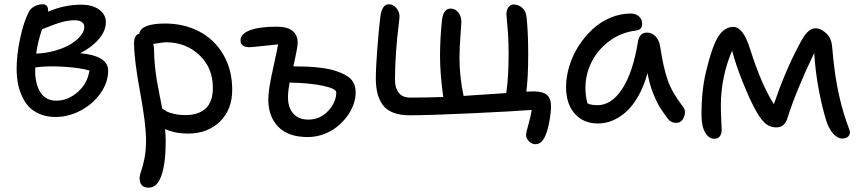

<svg xmlns="http://www.w3.org/2000/svg" viewBox="-20 -575 3994 891"><path d="M237.8 -32.2Q196.3 -32.2 163.8 -46.1Q131.3 -60.1 111.8 -82Q92.3 -104 79.6 -134.3Q66.9 -164.6 62 -193.8Q57.1 -223.1 57.1 -254.9Q57.1 -320.8 73.5 -397.2Q89.8 -473.6 113.8 -520Q123 -537.1 140.9 -546.1Q158.7 -555.2 178.2 -555.2Q203.1 -555.2 203.1 -526.9V-521Q279.3 -553.2 356 -553.2Q409.7 -553.2 440.4 -530.3Q471.2 -507.3 471.2 -472.2Q471.2 -431.2 438.2 -393.1Q405.3 -355 352.1 -328.1Q481.9 -316.4 481.9 -247.1Q481.9 -193.8 447.5 -143.8Q413.1 -93.8 356.2 -63Q299.3 -32.2 237.8 -32.2ZM324.2 -481Q312 -481 298.8 -479Q285.6 -477.1 275.6 -474.9Q265.6 -472.7 250.2 -467.5Q234.9 -462.4 227.1 -459.5Q219.2 -456.5 200.7 -449.2Q182.1 -441.9 174.8 -439Q154.3 -377 147.9 -326.2Q195.8 -328.1 238.8 -340.8Q281.7 -353.5 310.1 -371.3Q338.4 -389.2 354.7 -409.7Q371.1 -430.2 371.1 -449.2Q371.1 -481 324.2 -481ZM143.1 -248Q143.1 -185.1 167.5 -146.5Q191.9 -107.9 241.2 -107.9Q295.4 -107.9 341.1 -148.2Q386.7 -188.5 395 -248Q344.2 -261.7 271 -265.6Q197.8 -269.5 144 -262.2Q143.1 -258.3 143.1 -248Z M852.1 44.9Q792 44.9 746.1 23.9Q749 52.7 749 81.1Q749 182.6 729.2 239.3Q709.5 295.9 669.9 295.9Q627.9 295.9 627.9 252Q627.9 237.8 635.3 217.8Q642.6 197.8 650.1 162.1Q657.7 126.5 657.7 75.2Q657.7 2.4 630.4 -146Q603 -294.4 602.1 -371.1Q600.6 -411.1 626 -418.9Q635.3 -465.8 746.1 -465.8Q834 -465.8 904.5 -429Q975.1 -392.1 1016.4 -321.5Q1057.6 -251 1057.6 -158.2Q1057.6 -66.4 1000.5 -10.7Q943.4 44.9 852.1 44.9ZM694.8 -344.2Q694.8 -308.6 699.2 -267.8Q703.6 -227.1 707.3 -205.1Q710.9 -183.1 720.9 -132.3Q731 -81.5 732.9 -70.8Q746.1 -62 755.1 -57.1Q764.2 -52.2 787.8 -46.6Q811.5 -41 841.8 -41Q900.9 -41 934.3 -71.5Q967.8 -102.1 967.8 -168Q967.8 -261.2 904.5 -320.1Q841.3 -378.9 750 -378.9Q739.3 -378.9 690.9 -371.1Q694.8 -360.8 694.8 -344.2Z M1408.2 61Q1317.4 61 1271.2 13.4Q1225.1 -34.2 1225.1 -113.8Q1225.1 -158.2 1246.6 -254.6Q1268.1 -351.1 1270.5 -369.1Q1247.6 -367.2 1198.7 -361.6Q1149.9 -356 1138.2 -356Q1096.2 -356 1096.2 -388.2Q1096.2 -418 1140.1 -434.6Q1184.1 -451.2 1263.2 -451.2Q1361.3 -451.2 1361.3 -376Q1361.3 -355 1341.3 -267.1Q1470.7 -267.1 1534.2 -247.1Q1585 -231.4 1607.7 -208.5Q1630.4 -185.5 1630.4 -145Q1630.4 -117.7 1619.9 -88.6Q1609.4 -59.6 1589.4 -33.2Q1569.3 -6.8 1542.7 14.4Q1516.1 35.6 1481 48.3Q1445.8 61 1408.2 61ZM1316.4 -124Q1316.4 -75.7 1341.1 -47.9Q1365.7 -20 1411.1 -20Q1465.3 -20 1502.9 -60.3Q1540.5 -100.6 1540.5 -146Q1540.5 -163.6 1479.5 -176.8Q1418.5 -189.9 1324.2 -191.9Q1316.4 -151.9 1316.4 -124Z M2464.4 94.2Q2448.2 94.2 2434.8 80.8Q2421.4 67.4 2421.4 51.8Q2421.4 40 2432.6 1Q2443.8 -38.1 2447.3 -64.9Q2370.6 -58.6 2169.9 -49.3Q1969.2 -40 1881.3 -40Q1835.4 -40 1803.7 -52.7Q1772 -65.4 1755.1 -89.6Q1738.3 -113.8 1731.2 -143.3Q1724.1 -172.9 1724.1 -211.9Q1724.1 -261.2 1731.2 -352.8Q1738.3 -444.3 1745.1 -498Q1752.9 -555.2 1784.2 -555.2Q1804.2 -555.2 1819.1 -537.8Q1834 -520.5 1834 -499Q1834 -490.2 1828.6 -447.3Q1823.2 -404.3 1818.1 -337.6Q1813 -271 1813 -204.1Q1813 -166 1830.6 -144Q1848.1 -122.1 1885.3 -122.1Q1960.9 -122.1 2037.1 -125Q2022 -230 2022 -315.9Q2022 -395.5 2031.2 -482.9Q2038.1 -535.2 2071.3 -535.2Q2092.3 -535.2 2106.7 -517.3Q2121.1 -499.5 2121.1 -473.1Q2121.1 -464.8 2116.7 -408.2Q2112.3 -351.6 2112.3 -304.2Q2112.3 -220.7 2131.3 -129.9Q2165 -131.8 2329.1 -143.1Q2340.3 -211.9 2340.3 -329.1Q2340.3 -377.9 2337.6 -417.2Q2335 -456.5 2332.5 -478.8Q2330.1 -501 2330.1 -507.8Q2330.1 -528.3 2339.4 -541.3Q2348.6 -554.2 2363.3 -554.2Q2385.3 -554.2 2402.8 -539.3Q2420.4 -524.4 2423.3 -497.1Q2431.2 -427.2 2431.2 -325.2Q2431.2 -211.4 2422.4 -149.9Q2438.5 -150.9 2456.1 -150.9Q2498.5 -150.9 2517.8 -134.8Q2537.1 -118.7 2537.1 -81.1Q2537.1 -54.7 2530.5 -17.1Q2523.9 20.5 2515.1 43.9Q2506.3 68.8 2494.1 81.5Q2481.9 94.2 2464.4 94.2Z M2754.9 -2Q2687 -2 2647 -47.6Q2606.9 -93.3 2606.9 -170.9Q2606.9 -218.3 2621.8 -267.6Q2636.7 -316.9 2664.3 -360.4Q2691.9 -403.8 2728.3 -438Q2764.6 -472.2 2811.3 -492.2Q2857.9 -512.2 2906.7 -512.2Q2929.7 -512.2 2944.8 -499.3Q2960 -486.3 2960 -463.9Q2960 -436 2929.7 -433.1Q2861.3 -424.3 2807.4 -384Q2753.4 -343.8 2725.1 -286.9Q2696.8 -230 2696.8 -168Q2696.8 -127.4 2706.5 -95.2Q2722.7 -86.9 2752.9 -86.9Q2818.4 -86.9 2868.2 -163.8Q2918 -240.7 2940.9 -383.8Q2948.7 -423.8 2981.9 -423.8Q3005.9 -423.8 3022.7 -405.5Q3039.6 -387.2 3043.9 -356.9Q3058.1 -261.2 3078.9 -202.6Q3099.6 -144 3147.9 -82Q3165.5 -62 3154.5 -33.4Q3143.6 -4.9 3117.7 -4.9Q3093.3 -4.9 3077.6 -25.9Q3053.7 -58.1 3039.3 -82Q3024.9 -106 3009.3 -146.2Q2993.7 -186.5 2984.9 -235.8Q2967.8 -173.8 2941.2 -127.4Q2914.6 -81.1 2883.8 -54.4Q2853 -27.8 2820.8 -14.9Q2788.6 -2 2754.9 -2Z M3294.4 68.8Q3269 68.8 3252.2 39.8Q3235.4 10.7 3235.4 -43Q3235.4 -159.2 3257.3 -246.1Q3284.2 -358.9 3312.7 -404.5Q3341.3 -450.2 3383.3 -450.2Q3428.7 -450.2 3460.4 -349.1Q3513.7 -180.2 3571.3 -91.8Q3623.5 -244.6 3687.5 -365.2Q3709.5 -408.2 3727.1 -426Q3744.6 -443.8 3764.2 -443.8Q3785.6 -443.8 3808.1 -425.8Q3823.2 -413.6 3831.8 -397Q3840.3 -380.4 3842.3 -351.1Q3853 -221.2 3875.5 -125Q3884.8 -83.5 3897 -44.9Q3909.2 -6.3 3916.7 13.4Q3924.3 33.2 3924.3 38.1Q3924.3 51.3 3914.8 59.6Q3905.3 67.9 3889.2 67.9Q3866.7 67.9 3846.4 45.2Q3826.2 22.5 3814.5 -14.2Q3796.4 -71.3 3780.3 -155Q3764.2 -238.8 3758.3 -329.1Q3673.3 -151.9 3633.3 -23.9Q3619.6 16.1 3583.5 16.1Q3550.3 16.1 3527.3 -6.3Q3504.4 -28.8 3481.4 -73.2Q3460.4 -111.3 3427.7 -191.9Q3395 -272.5 3377.4 -339.8Q3325.2 -217.8 3325.2 -84Q3325.2 -54.7 3327.1 -16.6Q3329.1 21.5 3329.1 27.8Q3329.1 45.9 3320.6 57.4Q3312 68.8 3294.4 68.8Z"/></svg>

Font: Shantell Sans Bouncy
Style: Regular
Weight: 400
Designer: Stephen Nixon, Anya Danilova, Shantell Martin
Foundry: Arrow Type
Version: Version 1.006;[9816181b4]